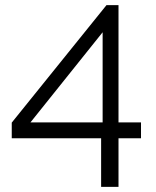

<svg xmlns="http://www.w3.org/2000/svg" viewBox="-20 -730 609 750"><path d="M375 0V-189.9H25.9V-251L396 -710H442.9V-252H530.8V-189.9H442.9V0ZM99.1 -252H380.9V-604Z"/></svg>

Font: Rawline
Style: Regular
Weight: 400
Designer: Matt McInerney, Pablo Impallari, Rodrigo Fuenzalida
Foundry: Matt McInerney, Pablo Impallari, Rodrigo Fuenzalida
Version: Version 4.020;PS 004.020;hotconv 1.0.88;makeotf.lib2.5.64775